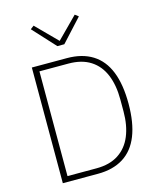

<svg xmlns="http://www.w3.org/2000/svg" viewBox="-134 -1025 928 1119"><g transform="rotate(-15 330.5 -465.5)"><path d="M104 0V-698H316Q407 -698 469.5 -659Q532 -620 563 -542.5Q594 -465 594 -349Q594 -234 563 -156Q532 -78 469.5 -39Q407 0 316 0ZM141 -33H316Q396 -33 449 -67.5Q502 -102 528 -165Q554 -228 554 -313V-385Q554 -471 528 -534Q502 -597 449 -631Q396 -665 316 -665H141ZM322 -780H280L156 -915L177 -931L301 -806L425 -931L446 -915Z"/></g></svg>

Font: IBM Plex Sans ExtraLight
Style: Regular
Weight: 250
Designer: Mike Abbink, Paul van der Laan, Pieter van Rosmalen
Foundry: Bold Monday
Version: Version 3.201